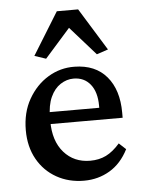

<svg xmlns="http://www.w3.org/2000/svg" viewBox="-49 -688 546 736"><g transform="rotate(-5 223.5 -320.0)"><path d="M245.1 7.8Q186.5 7.8 139.6 -18.6Q92.8 -44.9 65.9 -92.8Q39.1 -140.6 39.1 -204.1Q39.1 -272.5 68.4 -323.7Q97.7 -375 144.5 -403.3Q191.4 -431.6 246.1 -430.7Q326.2 -429.7 369.6 -378.4Q413.1 -327.1 413.1 -239.3V-219.7H119.1V-265.6H339.8L327.1 -249V-273.4Q327.1 -326.2 303.2 -356Q279.3 -385.7 238.3 -385.7Q211.9 -385.7 188 -370.1Q164.1 -354.5 149.9 -323.2Q135.7 -292 135.7 -245.1V-230.5Q135.7 -154.3 174.3 -110.4Q212.9 -66.4 275.4 -66.4Q309.6 -66.4 336.4 -79.6Q363.3 -92.8 389.6 -123L416 -98.6Q388.7 -44.9 344.2 -18.6Q299.8 7.8 245.1 7.8ZM379.9 -485.4 335.9 -470.7 208 -615.2H268.6L140.6 -470.7L96.7 -485.4L197.3 -648.4H279.3Z"/></g></svg>

Font: Crimson Pro Medium
Style: Regular
Weight: 500
Designer: Jacques Le Bailly
Foundry: Baron von Fonthausen
Version: Version 1.003